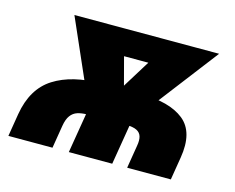

<svg xmlns="http://www.w3.org/2000/svg" viewBox="-81 -658 951 776"><g transform="rotate(15 394.5 -270.5)"><path d="M9.8 0 25.4 -95.2Q43.9 -205.6 119.9 -253.7Q195.8 -301.8 317.4 -301.8H482.4Q603.5 -301.8 663.6 -253.7Q723.6 -205.6 705.1 -95.2L689.5 0H506.8L522.5 -95.7Q526.9 -120.1 522.2 -135.5Q517.6 -150.9 502.4 -158.4Q487.3 -166 460 -166H294.9Q272 -166 254.6 -160.4Q237.3 -154.8 226.1 -139.6Q214.8 -124.5 210 -95.7L194.3 0ZM262.7 0 299.8 -223.6H481.4L444.3 0ZM303.7 -170.9 141.1 -541H349.1L427.7 -244.1L397.5 -170.9ZM369.1 -170.9 365.2 -247.1 546.9 -541H746.6L462.9 -170.9ZM232.9 -432.1 250.5 -541H653.8L636.2 -432.1Z"/></g></svg>

Font: Inter 17pt Black
Style: Italic
Weight: 900
Italic angle: -9.3988°
Version: Version 4.001;git-66647c0bb